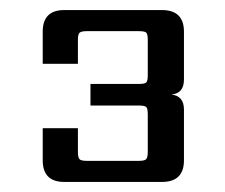

<svg xmlns="http://www.w3.org/2000/svg" viewBox="-20 -642 448 382"><path d="M135 -563V-515H65V-579Q65 -622 108 -622H302Q346 -622 346 -579V-484Q346 -456 321 -454Q346 -451 346 -424V-323Q346 -280 302 -280H108Q65 -280 65 -323V-387H135V-340Q135 -329 138 -325.5Q141 -322 152 -322H257Q268 -322 271 -325.5Q274 -329 274 -340V-415Q274 -426 271 -429Q268 -432 257 -432H160V-475H257Q268 -475 271 -478Q274 -481 274 -492V-563Q274 -574 271 -577Q268 -580 257 -580H152Q142 -580 138.5 -577Q135 -574 135 -563Z"/></svg>

Font: Sarpanch Medium
Style: Regular
Weight: 500
Designer: Manushi Parikh (Devanagari and Latin), Jyotish Sonowal (Devanagari)
Foundry: Indian Type Foundry
Version: Version 2.004;PS 1.0;hotconv 1.0.78;makeotf.lib2.5.61930; tt